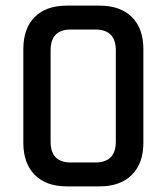

<svg xmlns="http://www.w3.org/2000/svg" viewBox="-20 -663 592 683"><path d="M232 -85H319Q392 -85 392 -159V-484Q392 -558 319 -558H232Q160 -558 160 -484V-159Q160 -85 232 -85ZM334 0H218Q144 0 103.5 -41Q63 -82 63 -155V-488Q63 -562 103.5 -602.5Q144 -643 218 -643H334Q408 -643 449 -602.5Q490 -562 490 -488V-155Q490 -82 449 -41Q408 0 334 0Z"/></svg>

Font: Rajdhani SemiBold
Style: Regular
Weight: 600
Designer: Satya Rajpurohit, Jyotish Sonowal
Foundry: Indian Type Foundry
Version: Version 1.201 February 1, 2022